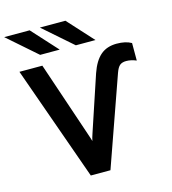

<svg xmlns="http://www.w3.org/2000/svg" viewBox="-132 -1027 1015 1133"><g transform="rotate(-15 375.5 -460.5)"><path d="M281.5 0 33 -700H173L329.5 -236.5Q333 -226 336.8 -214.8Q340.5 -203.5 343 -194Q344.5 -202.5 347.8 -213.8Q351 -225 355 -236.5L468 -575.5Q492.5 -646 531 -679Q569.5 -712 629.5 -712Q684.5 -712 719 -692V-585Q687 -598.5 658 -598.5Q632.5 -598.5 618.5 -586.8Q604.5 -575 593.5 -544L401.5 0ZM177 -765 -1 -921H154.5L296.5 -765ZM395 -765 217 -921H373L515 -765Z"/></g></svg>

Font: Overpass
Style: Bold
Weight: 700
Designer: Delve Withrington, Dave Bailey, Thomas Jockin
Foundry: Delve Fonts LLC
Version: Version 4.000; ttfautohint (v1.8.3)